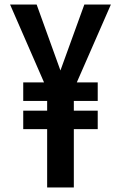

<svg xmlns="http://www.w3.org/2000/svg" viewBox="-20 -827 534 847"><path d="M469.2 -807.1 318.8 -463.4H411.1V-381.8H305.7V-338.9H411.1V-257.3H305.7V0H188V-257.3H82.5V-338.9H188V-381.8H82.5V-463.4H174.3L24.4 -807.1H141.6L246.6 -516.1L352.1 -807.1Z"/></svg>

Font: Sangha Kali
Style: Regular
Weight: 400
Designer: Seslavinskaya Anna
Foundry: Popkern
Version: Version 2.000;PS 002.000;hotconv 1.0.88;makeotf.lib2.5.64775